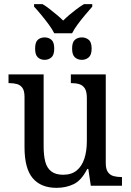

<svg xmlns="http://www.w3.org/2000/svg" viewBox="-20 -894 629 924"><path d="M241 -734Q231 -754 214 -777Q197 -800 178 -823Q159 -846 144 -862V-874H185Q202 -864 219 -850.5Q236 -837 253 -823Q270 -809 284 -795Q298 -809 314.5 -823Q331 -837 349 -850.5Q367 -864 384 -874H424V-862Q410 -846 390.5 -823Q371 -800 354 -777Q337 -754 327 -734ZM195 -606Q175 -606 162 -618Q149 -630 149 -660Q149 -691 162 -702.5Q175 -714 195 -714Q214 -714 227.5 -702.5Q241 -691 241 -660Q241 -630 227.5 -618Q214 -606 195 -606ZM374 -606Q354 -606 340.5 -618Q327 -630 327 -660Q327 -691 340.5 -702.5Q354 -714 374 -714Q393 -714 407 -702.5Q421 -691 421 -660Q421 -630 407 -618Q393 -606 374 -606ZM252 10Q177 10 137.5 -36.5Q98 -83 98 -186V-427Q98 -457 88 -471Q78 -485 61.5 -489.5Q45 -494 24 -494H21V-536H190V-190Q190 -146 198 -115.5Q206 -85 227 -69Q248 -53 284 -53Q324 -53 349 -73.5Q374 -94 386 -130.5Q398 -167 398 -216V-422Q398 -454 388 -469Q378 -484 361.5 -489Q345 -494 324 -494H321V-536H489V-109Q489 -80 499.5 -65.5Q510 -51 527 -46.5Q544 -42 564 -42H567V0H417L405 -81H400Q372 -26 335 -8Q298 10 252 10Z"/></svg>

Font: Noto Serif SemiCondensed
Style: Regular
Weight: 400
Width: 4
Designer: Monotype Design Team
Foundry: Monotype Imaging Inc.
Version: Version 2.013